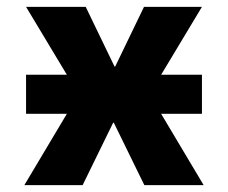

<svg xmlns="http://www.w3.org/2000/svg" viewBox="-20 -540 665 560"><path d="M56 -208V-322H175L56 -520H230L314 -346H316L400 -520H569L450 -322H569V-208H450L574 0H401L312 -182H310L221 0H51L175 -208Z"/></svg>

Font: Mplus 1p ExtraBold
Style: Regular
Weight: 800
Version: Version 1.061